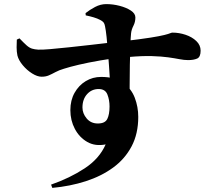

<svg xmlns="http://www.w3.org/2000/svg" viewBox="-20 -836 1040 936"><path d="M229 64Q321 32 393 -15.5Q465 -63 495 -132Q444 -122 405.5 -144Q367 -166 345 -207.5Q323 -249 323 -299Q323 -347 343.5 -383.5Q364 -420 398 -440.5Q432 -461 473 -461Q541 -461 580.5 -432.5Q620 -404 637 -359.5Q654 -315 654 -266Q654 -184 621.5 -122.5Q589 -61 531.5 -19Q474 23 398 47.5Q322 72 235 80ZM457 -234Q492 -234 503 -256Q514 -278 514 -317Q514 -349 503.5 -375.5Q493 -402 461 -402Q427 -402 404.5 -377Q382 -352 382 -312Q382 -283 402.5 -258.5Q423 -234 457 -234ZM183 -462Q162 -462 136.5 -478Q111 -494 91 -518Q71 -542 65 -565Q61 -584 61 -605Q61 -626 62 -643L75 -649Q96 -627 109.5 -615Q123 -603 136 -599Q149 -595 166 -594Q184 -593 224.5 -596.5Q265 -600 317 -605.5Q369 -611 421 -617Q473 -623 516 -628Q559 -633 580 -635Q666 -645 713 -652.5Q760 -660 781.5 -665.5Q803 -671 809.5 -674Q816 -677 821 -677Q853 -677 884.5 -666.5Q916 -656 937 -636Q958 -616 958 -589Q958 -558 941 -550.5Q924 -543 897 -543Q878 -543 855 -547.5Q832 -552 800 -556.5Q768 -561 721 -562.5Q674 -564 606 -558Q531 -552 470 -541.5Q409 -531 364.5 -520.5Q320 -510 292 -501Q268 -494 250.5 -484.5Q233 -475 218 -468.5Q203 -462 183 -462ZM517 -416Q517 -425 515.5 -451.5Q514 -478 511.5 -513.5Q509 -549 506 -586.5Q503 -624 499.5 -656.5Q496 -689 492 -708Q490 -720 485 -726.5Q480 -733 468 -739Q455 -746 436.5 -751.5Q418 -757 398 -761L397 -772Q417 -788 443.5 -802Q470 -816 498 -816Q531 -816 563.5 -807.5Q596 -799 618 -784.5Q640 -770 640 -751Q640 -729 630.5 -710.5Q621 -692 619 -674Q617 -656 615.5 -614.5Q614 -573 613 -520Q612 -467 612 -414.5Q612 -362 613 -323Z"/></svg>

Font: Noto Serif JP Black
Style: Regular
Weight: 900
Designer: Ryoko NISHIZUKA 西塚涼子 (kana & ideographs); Frank Grießhammer (Latin, Greek & Cyrillic); Wenlong ZHANG 张文龙 (bopomofo); San
Foundry: Adobe
Version: Version 2.003-H1;hotconv 1.1.1;makeotfexe 2.6.0